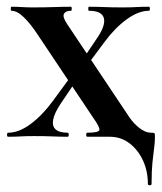

<svg xmlns="http://www.w3.org/2000/svg" viewBox="-20 -406 480 570"><path d="M4 0Q1 0 1 -6Q1 -12 4 -12Q36 -12 70.5 -37.5Q105 -63 136 -105L202 -195L216 -181L160 -98Q142 -71 138 -51.5Q134 -32 145 -22Q156 -12 181 -12Q184 -12 184 -6Q184 0 181 0Q158 0 136.5 -1Q115 -2 81 -2Q56 -2 41 -1Q26 0 4 0ZM223 -191 209 -205 265 -288Q294 -329 288.5 -351.5Q283 -374 244 -374Q242 -374 242 -380Q242 -386 244 -386Q268 -386 289.5 -385Q311 -384 345 -384Q370 -384 385 -385Q400 -386 422 -386Q425 -386 425 -380Q425 -374 422 -374Q391 -374 356 -348.5Q321 -323 290 -281ZM306 0H239Q236 0 236 -6Q236 -12 239 -12Q273 -12 275 -20Q277 -28 257 -56L92 -303Q71 -335 51 -354.5Q31 -374 14 -374Q12 -374 12 -380Q12 -386 14 -386Q29 -386 45 -385Q61 -384 76 -384Q112 -384 140 -385Q168 -386 191 -386Q193 -386 193 -380Q193 -374 191 -374Q175 -374 170 -365Q165 -356 179 -335L364 -58Q377 -39 394.5 -25.5Q412 -12 428 -12Q437 -12 438.5 -10.5Q440 -9 440 0Q440 16 437.5 34Q435 52 432.5 77Q430 102 430 140Q430 144 424.5 144Q419 144 419 140Q419 102 404.5 70.5Q390 39 364.5 19.5Q339 0 306 0Z"/></svg>

Font: Cormorant Infant Light
Style: Regular
Weight: 300
Designer: Christian Thalmann (Catharsis Fonts)
Foundry: Catharsis Fonts
Version: Version 4.001